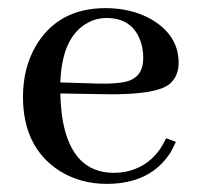

<svg xmlns="http://www.w3.org/2000/svg" viewBox="-20 -447 495 477"><path d="M244.1 -402.3Q310.5 -402.3 330.1 -341.8Q335.9 -323.2 335.9 -302.7Q335.9 -254.9 293 -244.1Q268.6 -238.3 225.6 -239.3L129.9 -242.2Q133.8 -357.4 200.2 -391.6Q220.7 -402.3 244.1 -402.3ZM417 -94.7 392.6 -103.5Q361.3 -35.2 293 -20.5Q277.3 -17.6 262.7 -17.6Q159.2 -17.6 135.7 -148.4Q130.9 -178.7 129.9 -214.8L242.2 -212.9Q367.2 -210.9 401.4 -238.3Q423.8 -257.8 423.8 -291Q423.8 -360.4 353.5 -400.4Q304.7 -426.8 242.2 -426.8Q124 -426.8 68.4 -332Q37.1 -277.3 37.1 -206.1Q37.1 -81.1 127.9 -22.5Q179.7 9.8 245.1 9.8Q354.5 9.8 404.3 -69.3Q411.1 -82 417 -94.7Z"/></svg>

Font: Abhaya Libre Medium
Style: Regular
Weight: 500
Designer: Pushpananda Ekanayake, Sol Matas, Pathum Egodawatta
Foundry: Mooniak
Version: Version 1.050 ; ttfautohint (v1.6)